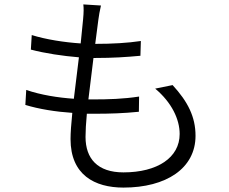

<svg xmlns="http://www.w3.org/2000/svg" viewBox="-20 -808 1040 871"><path d="M99 -400 95 -332C157 -313 233 -301 308 -296C303 -247 300 -205 300 -177C300 -15 409 43 540 43C734 43 867 -44 867 -192C867 -278 832 -347 763 -422L684 -406C759 -343 795 -267 795 -200C795 -93 694 -26 540 -26C423 -26 368 -88 368 -187C368 -213 370 -250 374 -292H411C479 -292 541 -294 610 -301L611 -370C540 -359 472 -357 402 -357H381L404 -545H412C493 -545 552 -549 617 -555L619 -622C559 -613 490 -609 412 -609L426 -717C429 -738 432 -758 438 -783L358 -788C360 -771 360 -753 357 -721L346 -611C271 -616 188 -629 124 -649L120 -583C184 -566 265 -554 338 -548L315 -360C243 -365 166 -377 99 -400Z"/></svg>

Font: ChiuKong Gothic MN Normal
Style: Regular
Weight: 350
Designer: Ryoko NISHIZUKA 西塚涼子 (kana, bopomofo & ideographs); Paul D. Hunt (Latin, Greek & Cyrillic); Sandoll Communications 산돌커뮤니
Foundry: Adobe
Version: Version 1.300